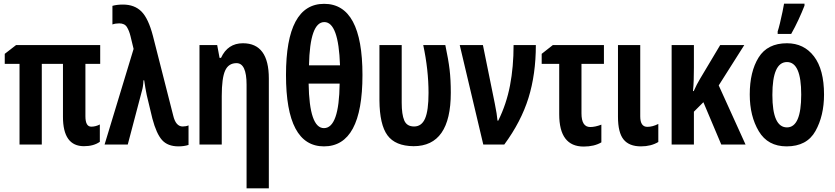

<svg xmlns="http://www.w3.org/2000/svg" viewBox="-20 -792 4573 1052"><path d="M448 -155V-442H529V-545H68L6 -497V-442H87V0H209V-442H325V-152Q325 9 440 9Q493 9 527 -15V-110Q504 -98 480 -98Q448 -98 448 -155Z M680 0 757 -292Q765 -318 766 -352H770Q773 -331 776.5 -310.5Q780 -290 784 -271L815 -142Q837 -59 868 -24.5Q899 10 958 10Q989 10 1013 2V-105Q999 -99 981 -99Q943 -99 929 -159L818 -595Q793 -691 755 -729Q717 -767 654 -767Q621 -767 596 -760V-658Q613 -664 633 -664Q663 -664 675.5 -643.5Q688 -623 695 -594L712 -524L553 0Z M1191 -475H1183L1170 -545H1073V0H1195V-266Q1195 -364 1213.5 -405Q1232 -446 1276 -446Q1331 -446 1331 -328V240H1453V-362Q1453 -555 1311 -555Q1228 -555 1191 -475Z M1756 -771Q1547 -771 1547 -381Q1547 10 1755 10Q1966 10 1966 -381Q1966 -771 1756 -771ZM1843 -434H1673Q1678 -671 1757 -671Q1835 -671 1843 -434ZM1671 -334H1841Q1838 -90 1755 -90Q1675 -90 1671 -334Z M2450 -284Q2450 -355 2443.5 -410Q2437 -465 2420 -545H2299Q2328 -409 2328 -283Q2328 -186 2309 -142.5Q2290 -99 2249 -99Q2209 -99 2195 -132Q2181 -165 2181 -229V-545H2059V-242Q2060 -109 2103 -50.5Q2146 8 2246 9Q2450 9 2450 -284Z M2628 0H2743Q2835 -125 2875.5 -255Q2916 -385 2916 -545H2794Q2794 -426 2774.5 -324Q2755 -222 2710 -131H2706Q2703 -166 2691 -225L2626 -545H2499Z M3009 -545 2948 -497V-442H3044V-166Q3044 11 3178 11Q3236 11 3275 -12V-109Q3241 -96 3214 -96Q3166 -96 3166 -171V-442H3289V-545Z M3366 -545V-152Q3366 -66 3396.5 -28Q3427 10 3492 10Q3547 10 3587 -14V-113Q3556 -97 3527 -97Q3488 -97 3488 -154V-545Z M3926 -545 3815 -359Q3798 -331 3781 -293H3777Q3780 -323 3781 -355Q3782 -387 3782 -421V-545H3660V0H3782V-180L3834 -232L3932 0H4065L3918 -324L4058 -545Z M4315 -606Q4336 -643 4355 -684Q4374 -725 4388 -761V-772H4276Q4274 -759 4267.5 -727.5Q4261 -696 4253.5 -665Q4246 -634 4241 -620V-606ZM4292 -555Q4185 -555 4136.5 -477Q4088 -399 4088 -274Q4088 -156 4137.5 -73Q4187 10 4290 10Q4401 10 4448 -74Q4495 -158 4495 -274Q4495 -411 4440 -483Q4385 -555 4292 -555ZM4292 -452Q4370 -452 4370 -274Q4370 -94 4292 -94Q4212 -94 4212 -272Q4212 -452 4292 -452Z"/></svg>

Font: Noto Sans UI Condensed
Style: Bold
Weight: 700
Width: 3
Designer: Monotype Design Team
Foundry: Monotype Imaging Inc.
Version: 1.001